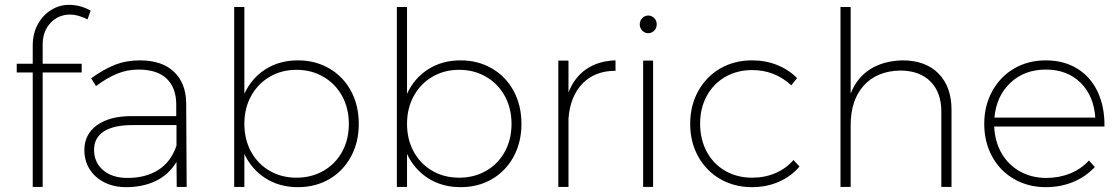

<svg xmlns="http://www.w3.org/2000/svg" viewBox="-20 -771 4621 792"><path d="M156 -587V-508H317V-472H156V0H115V-472H49V-508H115V-583Q115 -632 135.5 -670Q156 -708 190.5 -729.5Q225 -751 265 -751Q312 -751 354 -727L341 -691Q301 -711 270 -711Q221 -711 188.5 -676.5Q156 -642 156 -587Z M709 0 708 -103Q676 -50 622.5 -24.5Q569 1 500 1Q449 1 410 -19Q371 -39 349.5 -73.5Q328 -108 328 -152Q328 -217 380 -254.5Q432 -292 522 -292H707V-343Q706 -410 667 -447Q628 -484 551 -484Q504 -484 462 -466.5Q420 -449 376 -416L356 -448Q407 -485 454 -503.5Q501 -522 557 -522Q648 -522 697.5 -475Q747 -428 748 -346L750 0ZM708 -170V-255H526Q449 -255 408.5 -229Q368 -203 368 -153Q368 -101 405.5 -69Q443 -37 506 -37Q581 -37 633 -70Q685 -103 708 -170Z M1460 -260Q1460 -185 1428 -125.5Q1396 -66 1339 -32.5Q1282 1 1209 1Q1133 1 1075.5 -35.5Q1018 -72 988 -136V0H946V-742H988V-384Q1018 -449 1075.5 -485.5Q1133 -522 1209 -522Q1281 -522 1338.5 -488.5Q1396 -455 1428 -395.5Q1460 -336 1460 -260ZM1419 -260Q1419 -324 1391.5 -374.5Q1364 -425 1314.5 -454Q1265 -483 1203 -483Q1141 -483 1092 -454Q1043 -425 1015.5 -374.5Q988 -324 988 -260Q988 -196 1015.5 -145.5Q1043 -95 1092 -66.5Q1141 -38 1203 -38Q1265 -38 1314.5 -66.5Q1364 -95 1391.5 -145.5Q1419 -196 1419 -260Z M2131 -260Q2131 -185 2099 -125.5Q2067 -66 2010 -32.5Q1953 1 1880 1Q1804 1 1746.5 -35.5Q1689 -72 1659 -136V0H1617V-742H1659V-384Q1689 -449 1746.5 -485.5Q1804 -522 1880 -522Q1952 -522 2009.5 -488.5Q2067 -455 2099 -395.5Q2131 -336 2131 -260ZM2090 -260Q2090 -324 2062.5 -374.5Q2035 -425 1985.5 -454Q1936 -483 1874 -483Q1812 -483 1763 -454Q1714 -425 1686.5 -374.5Q1659 -324 1659 -260Q1659 -196 1686.5 -145.5Q1714 -95 1763 -66.5Q1812 -38 1874 -38Q1936 -38 1985.5 -66.5Q2035 -95 2062.5 -145.5Q2090 -196 2090 -260Z M2519 -522V-479Q2434 -479 2383 -426.5Q2332 -374 2325 -282V0H2283V-521H2325V-390Q2350 -453 2399.5 -486.5Q2449 -520 2519 -522Z M2689 -671Q2689 -655 2678.5 -644.5Q2668 -634 2654 -634Q2640 -634 2629.5 -644.5Q2619 -655 2619 -671Q2619 -686 2629.5 -696.5Q2640 -707 2654 -707Q2668 -707 2678.5 -696.5Q2689 -686 2689 -671ZM2633 -521H2674V0H2633Z M3083 -482Q3021 -482 2972 -454Q2923 -426 2895.5 -375.5Q2868 -325 2868 -261Q2868 -196 2895.5 -145Q2923 -94 2972 -66Q3021 -38 3083 -38Q3135 -38 3179 -57Q3223 -76 3253 -111L3278 -84Q3243 -43 3192.5 -21Q3142 1 3082 1Q3009 1 2951 -32.5Q2893 -66 2860 -125.5Q2827 -185 2827 -260Q2827 -335 2860 -395Q2893 -455 2951 -488.5Q3009 -522 3082 -522Q3138 -522 3185.5 -503Q3233 -484 3268 -449L3244 -419Q3176 -482 3083 -482Z M3905 -318V0H3863V-310Q3863 -390 3818 -435Q3773 -480 3693 -480Q3597 -478 3543 -418Q3489 -358 3489 -255V0H3447V-742H3489V-385Q3515 -451 3569.5 -485.5Q3624 -520 3703 -522Q3798 -522 3851.5 -467.5Q3905 -413 3905 -318Z M4536 -249H4081Q4084 -186 4112 -138Q4140 -90 4188 -63.5Q4236 -37 4296 -37Q4349 -37 4394.5 -55.5Q4440 -74 4472 -109L4496 -82Q4459 -42 4407 -20.5Q4355 1 4294 1Q4221 1 4163 -32.5Q4105 -66 4072.5 -125.5Q4040 -185 4040 -260Q4040 -335 4073 -395Q4106 -455 4163.5 -488.5Q4221 -522 4294 -522Q4369 -522 4424.5 -487.5Q4480 -453 4508.5 -391Q4537 -329 4536 -249ZM4498 -286Q4492 -376 4437 -430Q4382 -484 4294 -484Q4206 -484 4148 -429.5Q4090 -375 4082 -286Z"/></svg>

Font: TypoPRO Montserrat
Style: Regular
Weight: 275
Designer: Julieta Ulanovsky
Foundry: Julieta Ulanovsky
Version: Version 6.001